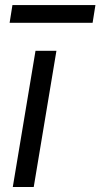

<svg xmlns="http://www.w3.org/2000/svg" viewBox="-20 -749 402 769"><path d="M362.2 -728.7H29.8L18.5 -657.7H350.9ZM31.2 0H115.1L206 -545.5H122.2Z"/></svg>

Font: TID UI
Style: Italic
Weight: 400
Italic angle: -9.39999°
Designer: The TID Project Authors
Foundry: Bakken & Bæck
Version: Version 1.001;hotconv 1.0.109;makeotfexe 2.5.65596